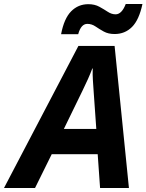

<svg xmlns="http://www.w3.org/2000/svg" viewBox="-80 -945 736 965"><path d="M-60 0 314 -714H496L568 0H423L411 -170H180L96 0ZM241 -297H404L391 -481Q389 -510 387 -540Q385 -570 386 -601H384Q374 -574 362 -547.5Q350 -521 335 -490ZM227 -773Q242 -852 277.5 -888Q313 -924 364 -924Q396 -924 419.5 -911Q443 -898 462 -885.5Q481 -873 501 -873Q532 -873 552 -925H636Q619 -845 583.5 -809.5Q548 -774 496 -774Q464 -774 441.5 -786.5Q419 -799 400 -812Q381 -825 359 -825Q327 -825 313 -773Z"/></svg>

Font: Noto IKEA Latin
Style: Bold Italic
Weight: 700
Italic angle: -12°
Designer: Monotype Design Team
Foundry: Monotype Imaging Inc.
Version: Version 1.0